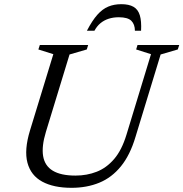

<svg xmlns="http://www.w3.org/2000/svg" viewBox="-20 -888 877 918"><path d="M199.5 -257.5Q178.5 -188.5 186.2 -141.8Q194 -95 232.5 -71.8Q271 -48.5 341 -48.5Q395.5 -48.5 442.2 -66.8Q489 -85 525.8 -127.8Q562.5 -170.5 585 -245L702 -629L631 -651.5L637.5 -673H837L830 -651.5L748 -627.5L628 -234Q602 -146.5 558.2 -92.8Q514.5 -39 455 -14.5Q395.5 10 322 10Q236.5 10 182 -19.5Q127.5 -49 111.2 -110Q95 -171 123.5 -264.5L235 -629L163.5 -651.5L170.5 -673H401.5L395 -651.5L312.5 -627.5ZM548 -805.5Q521 -805.5 499 -798.2Q477 -791 460 -776.8Q443 -762.5 431.5 -741H395.5Q421 -790 445.5 -817.5Q470 -845 497.8 -856.5Q525.5 -868 560 -868Q596.5 -868 618.2 -855.5Q640 -843 648.5 -815Q657 -787 654.5 -741H625Q625 -771.5 608 -788.5Q591 -805.5 548 -805.5Z"/></svg>

Font: Newsreader 17pt
Style: Italic
Weight: 400
Italic angle: -17°
Version: Version 1.003